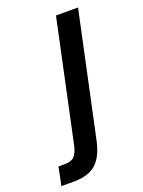

<svg xmlns="http://www.w3.org/2000/svg" viewBox="-230 -561 611 818"><g transform="rotate(-20 75.0 -151.5)"><path d="M-97 194 -80 111H-50Q-21 111 -7.5 96.5Q6 82 13 51L130 -497H230L110 64Q95 133 60 163.5Q25 194 -40 194Z"/></g></svg>

Font: Wix Madefor Text Medium
Style: Italic
Weight: 500
Italic angle: -12°
Designer: Dalton Maag Ltd
Foundry: Dalton Maag Ltd
Version: Version 3.100